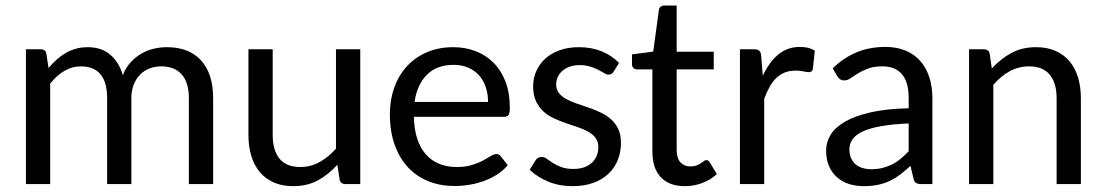

<svg xmlns="http://www.w3.org/2000/svg" viewBox="-20 -652 3909 680"><path d="M71.8 0V-477.5H122.6Q132.3 -477.5 137.9 -473.4Q143.6 -469.2 144.5 -460L151.9 -411.1Q165.5 -427.2 180.4 -440.7Q195.3 -454.1 212.4 -464.1Q229.5 -474.1 249 -479.5Q268.6 -484.9 290.5 -484.9Q339.8 -484.9 370.8 -458Q401.9 -431.2 415 -385.7Q425.3 -412.1 442.1 -430.7Q459 -449.2 479.5 -461.4Q500 -473.6 523.4 -479.2Q546.9 -484.9 571.3 -484.9Q649.4 -484.9 692.1 -438Q734.9 -391.1 734.9 -304.2V0H648.9V-304.2Q648.9 -359.9 623.5 -388.4Q598.1 -417 550.8 -417Q529.3 -417 510.3 -409.9Q491.2 -402.8 476.8 -388.4Q462.4 -374 453.9 -353Q445.3 -332 445.3 -304.2V0H359.4V-304.2Q359.4 -361.3 335.7 -389.2Q312 -417 266.1 -417Q234.9 -417 207.5 -400.6Q180.2 -384.3 157.7 -355.5V0Z M945.8 -477.5V-173.3Q945.8 -119.6 970 -90.1Q994.1 -60.5 1043.5 -60.5Q1080.1 -60.5 1111.6 -77.9Q1143.1 -95.2 1169.9 -125.5V-477.5H1255.9V0H1204.1Q1195.3 0 1189.5 -4.2Q1183.6 -8.3 1182.6 -17.6L1174.8 -68.4Q1144 -34.2 1106.2 -13.4Q1068.4 7.3 1018.6 7.3Q979.5 7.3 950 -5.6Q920.4 -18.6 900.4 -42.2Q880.4 -65.9 870.1 -99.4Q859.9 -132.8 859.9 -173.3V-477.5Z M1585.4 -484.9Q1628.4 -484.9 1665 -470.7Q1701.7 -456.5 1728.5 -429.2Q1755.4 -401.9 1770.5 -362.3Q1785.6 -322.8 1785.6 -271.5Q1785.6 -251.5 1781.2 -244.9Q1776.9 -238.3 1765.1 -238.3H1445.8Q1446.8 -193.4 1458 -159.9Q1469.2 -126.5 1489 -104.5Q1508.8 -82.5 1536.1 -71.5Q1563.5 -60.5 1597.2 -60.5Q1628.4 -60.5 1651.4 -67.6Q1674.3 -74.7 1690.7 -83.5Q1707 -92.3 1718.3 -99.4Q1729.5 -106.4 1737.8 -106.4Q1743.2 -106.4 1747.1 -104.2Q1751 -102.1 1753.9 -98.1L1778.3 -66.9Q1762.2 -47.9 1740.5 -33.9Q1718.8 -20 1693.8 -11Q1668.9 -2 1642.3 2.4Q1615.7 6.8 1589.8 6.8Q1540 6.8 1498 -9.8Q1456.1 -26.4 1425.5 -58.8Q1395 -91.3 1377.9 -138.9Q1360.8 -186.5 1360.8 -248.5Q1360.8 -298.3 1376.2 -341.6Q1391.6 -384.8 1420.7 -416.7Q1449.7 -448.7 1491.5 -466.8Q1533.2 -484.9 1585.4 -484.9ZM1586.9 -422.4Q1526.9 -422.4 1491.9 -387.2Q1457 -352.1 1448.2 -291H1708.5Q1708.5 -319.8 1700.2 -344Q1691.9 -368.2 1676.3 -385.5Q1660.6 -402.8 1637.9 -412.6Q1615.2 -422.4 1586.9 -422.4Z M2153.3 -398.4Q2147.5 -387.7 2135.7 -387.7Q2128.4 -387.7 2119.9 -393.1Q2111.3 -398.4 2099.4 -404.5Q2087.4 -410.6 2071 -416Q2054.7 -421.4 2032.2 -421.4Q2013.2 -421.4 1998 -416Q1982.9 -410.6 1972.2 -401.4Q1961.4 -392.1 1955.6 -379.6Q1949.7 -367.2 1949.7 -353Q1949.7 -334.5 1959.5 -322.3Q1969.2 -310.1 1985.4 -301.3Q2001.5 -292.5 2022.2 -285.4Q2043 -278.3 2064.5 -271Q2085.9 -263.7 2106.7 -253.9Q2127.4 -244.1 2143.6 -230Q2159.7 -215.8 2169.4 -195.6Q2179.2 -175.3 2179.2 -146.5Q2179.2 -113.3 2168 -85.2Q2156.7 -57.1 2135 -36.6Q2113.3 -16.1 2081.3 -4.4Q2049.3 7.3 2007.8 7.3Q1960.4 7.3 1921.6 -8.8Q1882.8 -24.9 1856 -50.8L1876 -83Q1879.9 -89.4 1885.3 -92.8Q1890.6 -96.2 1898.9 -96.2Q1907.7 -96.2 1916.5 -89.6Q1925.3 -83 1937.7 -75Q1950.2 -66.9 1967.8 -60.3Q1985.4 -53.7 2011.7 -53.7Q2034.2 -53.7 2050.5 -60.1Q2066.9 -66.4 2077.6 -76.9Q2088.4 -87.4 2093.8 -101.6Q2099.1 -115.7 2099.1 -131.3Q2099.1 -150.9 2089.1 -163.8Q2079.1 -176.8 2063 -185.8Q2046.9 -194.8 2026.1 -201.7Q2005.4 -208.5 1983.6 -216.1Q1961.9 -223.6 1941.2 -233.2Q1920.4 -242.7 1904.3 -257.6Q1888.2 -272.5 1878.2 -293.9Q1868.2 -315.4 1868.2 -346.2Q1868.2 -374 1878.9 -399.2Q1889.6 -424.3 1910.2 -443.4Q1930.7 -462.4 1960.9 -473.6Q1991.2 -484.9 2030.3 -484.9Q2074.7 -484.9 2110.8 -470.2Q2147 -455.6 2172.4 -429.2Z M2405.3 7.3Q2350.1 7.3 2320.3 -24.4Q2290.5 -56.2 2290.5 -115.2V-406.2H2235.8Q2228.5 -406.2 2223.4 -411.1Q2218.3 -416 2218.3 -425.3V-459.5L2293.5 -469.2L2313.5 -616.2Q2314.5 -623.5 2319.6 -627.9Q2324.7 -632.3 2332.5 -632.3H2376.5V-468.8H2507.8V-406.2H2376.5V-121.1Q2376.5 -91.8 2389.9 -77.1Q2403.3 -62.5 2424.8 -62.5Q2437.5 -62.5 2446.5 -65.9Q2455.6 -69.3 2461.9 -73.7Q2468.3 -78.1 2472.9 -81.5Q2477.5 -85 2481.4 -85Q2485.8 -85 2488.5 -83Q2491.2 -81.1 2493.7 -76.7L2519 -35.6Q2497.1 -15.1 2467.3 -3.9Q2437.5 7.3 2405.3 7.3Z M2600.6 0V-477.5H2649.9Q2663.6 -477.5 2669.2 -472.2Q2674.8 -466.8 2675.8 -454.1L2681.6 -383.8Q2703.6 -431.2 2735.8 -458.5Q2768.1 -485.8 2813.5 -485.8Q2828.6 -485.8 2841.8 -482.7Q2855 -479.5 2865.7 -472.2L2858.9 -408.7Q2857.4 -396.5 2845.2 -396.5Q2838.4 -396.5 2825.9 -399.2Q2813.5 -401.9 2798.3 -401.9Q2776.4 -401.9 2759.5 -395.3Q2742.7 -388.7 2729.2 -375.7Q2715.8 -362.8 2705.6 -344.2Q2695.3 -325.7 2686.5 -301.8V0Z M3244.1 0Q3231.4 0 3224.6 -3.9Q3217.8 -7.8 3215.3 -20L3204.6 -64.5Q3186 -47.4 3168.2 -33.9Q3150.4 -20.5 3130.9 -11.2Q3111.3 -2 3088.9 2.7Q3066.4 7.3 3039.6 7.3Q3011.7 7.3 2987.5 -0.2Q2963.4 -7.8 2945.1 -23.7Q2926.8 -39.6 2916.3 -63.2Q2905.8 -86.9 2905.8 -119.1Q2905.8 -147.5 2921.1 -173.6Q2936.5 -199.7 2971.2 -220.2Q3005.9 -240.7 3061.5 -253.7Q3117.2 -266.6 3198.2 -268.6V-305.2Q3198.2 -360.8 3174.6 -388.9Q3150.9 -417 3105.5 -417Q3075.2 -417 3054.4 -409.2Q3033.7 -401.4 3018.6 -392.1Q3003.4 -382.8 2992.4 -375Q2981.4 -367.2 2970.2 -367.2Q2961.4 -367.2 2955.1 -371.6Q2948.7 -376 2944.8 -382.8L2929.2 -410.2Q2968.8 -448.2 3014.4 -467Q3060.1 -485.8 3115.7 -485.8Q3155.8 -485.8 3187 -472.9Q3218.3 -460 3239.3 -436Q3260.3 -412.1 3271.2 -378.9Q3282.2 -345.7 3282.2 -305.2V0ZM3065.4 -52.7Q3086.9 -52.7 3105 -57.1Q3123 -61.5 3139.2 -69.6Q3155.3 -77.6 3169.7 -89.6Q3184.1 -101.6 3198.2 -116.2V-214.8Q3141.1 -212.4 3101.1 -205.3Q3061 -198.2 3035.9 -186.5Q3010.7 -174.8 2999.5 -158.9Q2988.3 -143.1 2988.3 -123.5Q2988.3 -105 2994.4 -91.6Q3000.5 -78.1 3010.7 -69.6Q3021 -61 3035.2 -56.9Q3049.3 -52.7 3065.4 -52.7Z M3412.1 0V-477.5H3463.4Q3472.7 -477.5 3478.5 -473.4Q3484.4 -469.2 3485.4 -460L3492.7 -409.2Q3523.4 -443.4 3561.5 -464.1Q3599.6 -484.9 3649.4 -484.9Q3688.5 -484.9 3718 -471.9Q3747.6 -459 3767.6 -435.3Q3787.6 -411.6 3797.9 -378.2Q3808.1 -344.7 3808.1 -304.2V0H3722.2V-304.2Q3722.2 -357.4 3698 -387.2Q3673.8 -417 3624.5 -417Q3587.9 -417 3556.2 -399.7Q3524.4 -382.3 3498 -351.6V0Z"/></svg>

Font: Carlito
Style: Regular
Weight: 400
Designer: Lukasz Dziedzic
Foundry: tyPoland Lukasz Dziedzic
Version: Version 1.103; Beta1; all basic design good, some composites